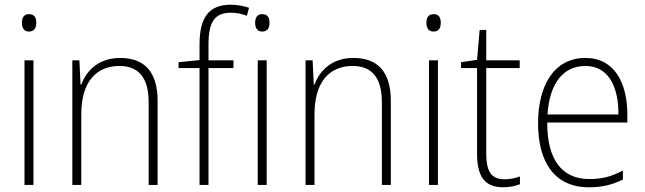

<svg xmlns="http://www.w3.org/2000/svg" viewBox="-20 -785 2737 815"><path d="M103 -725C81 -725 73 -709 73 -688C73 -667 82 -651 103 -651C125 -651 134 -666 134 -688C134 -709 127 -725 103 -725ZM122 -529H84V0H122Z M490 -539C398 -539 347 -485 325 -426H322L317 -529H287V0H325V-300C325 -438 389 -505 487 -505C566 -505 611 -458 611 -351V0H649V-356C649 -482 592 -539 490 -539Z M971 -496V-529H865V-595C865 -692 891 -731 960 -731C982 -731 1007 -727 1028 -718L1037 -752C1015 -759 991 -765 960 -765C865 -765 827 -709 827 -597V-530L738 -521V-496H827V0H865V-496Z M1093 -725C1071 -725 1063 -709 1063 -688C1063 -667 1072 -651 1093 -651C1115 -651 1124 -666 1124 -688C1124 -709 1117 -725 1093 -725ZM1112 -529H1074V0H1112Z M1480 -539C1388 -539 1337 -485 1315 -426H1312L1307 -529H1277V0H1315V-300C1315 -438 1379 -505 1477 -505C1556 -505 1601 -458 1601 -351V0H1639V-356C1639 -482 1582 -539 1480 -539Z M1820 -725C1798 -725 1790 -709 1790 -688C1790 -667 1799 -651 1820 -651C1842 -651 1851 -666 1851 -688C1851 -709 1844 -725 1820 -725ZM1839 -529H1801V0H1839Z M2121 -24C2062 -24 2044 -62 2044 -135V-496H2186V-529H2044V-658H2016L2005 -531L1937 -521V-496H2005V-133C2005 -39 2035 10 2116 10C2146 10 2168 4 2187 -3V-36C2169 -29 2147 -24 2121 -24Z M2465 -539C2331 -539 2264 -421 2264 -262C2264 -99 2332 10 2480 10C2537 10 2580 -1 2624 -23V-61C2572 -34 2535 -25 2481 -25C2364 -25 2302 -110 2303 -265H2643V-297C2643 -431 2590 -539 2465 -539ZM2465 -505C2562 -505 2606 -418 2605 -299H2304C2313 -435 2373 -505 2465 -505Z"/></svg>

Font: Noto Sans Devanagari UI SemiCondensed ExtraLight
Style: Regular
Weight: 200
Width: 4
Designer: Jelle Bosma - Monotype Design Team
Foundry: Monotype Imaging Inc.
Version: Version 2.004